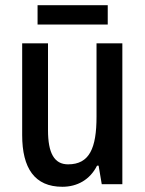

<svg xmlns="http://www.w3.org/2000/svg" viewBox="-20 -706 557 736"><path d="M393 -686H124V-612H393ZM449 -540H350V-259C350 -138 323 -76 241 -76C188 -76 164 -119 164 -207V-540H65V-188C65 -61 113 10 219 10C276 10 325 -17 352 -71H358L370 0H449Z"/></svg>

Font: Noto Sans Thai Looped Condensed Medium
Style: Regular
Weight: 500
Width: 3
Designer: Sasikarn Vongin, Ben Mitchell
Foundry: The Fontpad Ltd
Version: Version 1.001